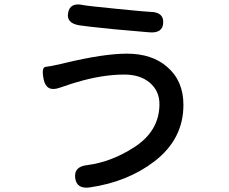

<svg xmlns="http://www.w3.org/2000/svg" viewBox="-20 -803 1040 873"><path d="M389 49Q329 58 322 7Q315 -45 375 -52Q486 -66 591 -134Q705 -208 705 -330Q705 -389 661.5 -426.5Q618 -464 545 -464Q445 -464 328 -429Q300 -421 272 -411L251 -404Q192 -383 179 -440Q167 -497 187.5 -499Q208 -501 256 -512L277 -517Q452 -559 557 -559Q672 -559 741 -498Q814 -435 814 -326Q814 -171 683 -70Q561 24 389 49ZM722 -699Q720 -651 659 -656L499 -670Q361 -684 340 -688Q280 -698 290 -746Q299 -793 358 -780Q376 -776 519 -762Q650 -749 664 -749Q725 -748 722 -699Z"/></svg>

Font: Resource Han Rounded TW Medium
Style: Regular
Weight: 500
Designer: Cyano Hao (round all glyphs); Ryoko NISHIZUKA 西塚涼子 (kana, bopomofo & ideographs); Paul D. Hunt (Latin, Greek & Cyrillic)
Foundry: Cyano Hao
Version: 0.990